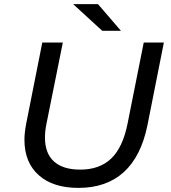

<svg xmlns="http://www.w3.org/2000/svg" viewBox="-20 -907 831 935"><path d="M99 -226Q99 -259 107 -302L186 -700H286L206 -303Q199 -269 199 -237Q199 -160 243 -120.5Q287 -81 371 -81Q465 -81 521.5 -135Q578 -189 601 -304L680 -700H778L698 -297Q667 -145 582.5 -68.5Q498 8 362 8Q238 8 168.5 -54Q99 -116 99 -226ZM336 -887H457L569 -757H478Z"/></svg>

Font: Idrija
Style: Italic
Weight: 500
Italic angle: -11.3°
Designer: Julieta Ulanovsky
Foundry: Julieta Ulanovsky
Version: Version 7.200